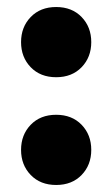

<svg xmlns="http://www.w3.org/2000/svg" viewBox="-20 -517 320 547"><path d="M40 -397Q40 -440 67.5 -468.5Q95 -497 140 -497Q185 -497 212.5 -468.5Q240 -440 240 -397Q240 -354 212.5 -325.5Q185 -297 140 -297Q95 -297 67.5 -325.5Q40 -354 40 -397ZM40 -90Q40 -133 67.5 -161.5Q95 -190 140 -190Q185 -190 212.5 -161.5Q240 -133 240 -90Q240 -47 212.5 -18.5Q185 10 140 10Q95 10 67.5 -18.5Q40 -47 40 -90Z"/></svg>

Font: Taviraj Black
Style: Regular
Weight: 900
Designer: Katatrad Team
Foundry: CadsonDemak
Version: Version 1.001